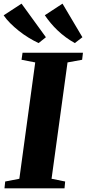

<svg xmlns="http://www.w3.org/2000/svg" viewBox="-40 -1032 474 1052"><path d="M-15.5 0 -11.5 -37.5 66 -52.5 153 -690 78 -704.5 83.5 -743H414.5L410 -704.5L330 -690L242.5 -52.5L317 -37.5L313.5 0ZM411.5 -828 370 -796Q344 -810.5 320.2 -828Q296.5 -845.5 275.8 -865.2Q255 -885 237.5 -906Q220 -927 205.5 -948.5L302.5 -1012ZM211.5 -828 171.5 -796Q144.5 -808.5 116.8 -825.5Q89 -842.5 63.2 -863Q37.5 -883.5 16 -905Q-5.5 -926.5 -20 -948L78 -1012Z"/></svg>

Font: Merriweather 72pt Black
Style: Italic
Weight: 900
Italic angle: -7.8°
Version: Version 2.101